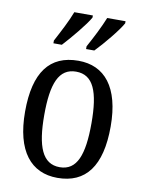

<svg xmlns="http://www.w3.org/2000/svg" viewBox="-87 -827 672 897"><g transform="rotate(10 249.0 -378.0)"><path d="M276 -619V-606H315C355 -647 416 -721 435 -756V-766H348C330 -721 303 -668 276 -619ZM121 -619V-606H161C199 -647 261 -721 280 -756V-766H192C175 -721 147 -668 121 -619ZM248 10C382 10 452 -81 452 -269C452 -456 375 -546 251 -546C115 -546 46 -456 46 -269C46 -81 123 10 248 10ZM250 -41C168 -41 137 -119 137 -269C137 -418 167 -494 249 -494C331 -494 361 -418 361 -269C361 -119 332 -41 250 -41Z"/></g></svg>

Font: Noto Serif Ethiopic Cn
Style: Regular
Weight: 400
Width: 3
Designer: Monotype Design Team
Foundry: Monotype Imaging Inc.
Version: Version 2.102